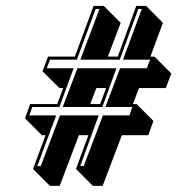

<svg xmlns="http://www.w3.org/2000/svg" viewBox="-20 -580 595 644"><path d="M282.7 -231H315.9L335.9 -284.7H303.2ZM484.4 -390.1H498L554.7 -333.5L536.1 -284.7H446.3L425.8 -231H438L494.6 -174.3L477.5 -126.5H388.7L324.2 43.5H291.5L234.9 -13.2L276.4 -126.5H244.6L180.2 43.5H147.5L90.8 -13.2L132.8 -126.5H120.6L64 -183.1L81.1 -231H171.9L191.9 -284.7H179.2L122.6 -340.8L141.1 -390.1H231L293.9 -560.1H328.1L384.8 -503.4L341.8 -390.1H375L437 -560.1H470.2L526.4 -503.4ZM382.8 -351.1H472.7L483.4 -379.9H392.6L455.6 -549.8H443.8L381.8 -379.9H249.5L313.5 -549.8H300.8L237.8 -379.9H147.9L136.7 -351.1H227.1L179.2 -221.2H88.4L78.1 -192.9H168.5L105 -22.9H116.7L181.2 -192.9H311L249 -22.9H260.7L325.2 -192.9H414.1L423.8 -221.2H333.5ZM323.2 -221.2H190.4L239.7 -351.1H370.6Z"/></svg>

Font: Linux Biolinum Shadow O
Style: Italic
Weight: 400
Italic angle: -12°
Designer: Philipp H. Poll
Foundry: Philipp H. Poll
Version: Version 0.6.2